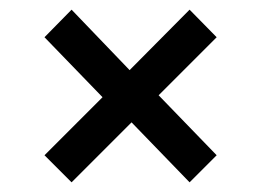

<svg xmlns="http://www.w3.org/2000/svg" viewBox="-20 -506 540 397"><path d="M248 -361 128 -486 72 -429 192 -305 72 -185 128 -129 252 -253 372 -129 428 -185 308 -309 428 -429 372 -486Z"/></svg>

Font: Fira Sans
Style: Regular
Weight: 400
Designer: Carrois Corporate & Edenspiekermann AG
Foundry: Carrois Corporate GbR & Edenspiekermann AG
Version: Version 4.203